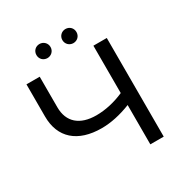

<svg xmlns="http://www.w3.org/2000/svg" viewBox="-197 -1027 1129 1180"><g transform="rotate(-30 367.5 -437.5)"><path d="M625 -700H530V-364C465 -335 396 -320 333 -320C216 -320 149 -378 149 -483V-700H55V-472C55 -321 152 -235 322 -235C387 -235 457 -250 530 -279V0H625ZM432 -775C460 -775 482 -796 482 -825C482 -854 460 -875 432 -875C405 -875 382 -854 382 -825C382 -796 405 -775 432 -775ZM248 -775C275 -775 298 -796 298 -825C298 -854 275 -875 248 -875C220 -875 198 -854 198 -825C198 -796 220 -775 248 -775Z"/></g></svg>

Font: Montserrat-Alt1 Med
Style: Regular
Weight: 500
Designer: Differentunic
Foundry: Differentunic
Version: Version 7.222